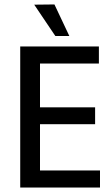

<svg xmlns="http://www.w3.org/2000/svg" viewBox="-20 -844 503 864"><path d="M430 0H71V-635H425V-558H145L160 -572V-347L145 -361H408V-285H145L160 -299V-63L145 -77H430ZM134 -823 229 -682H292L225 -824Z"/></svg>

Font: Gemunu Libre ExtraLight Medium
Style: Regular
Weight: 500
Version: Version 1.100